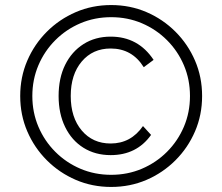

<svg xmlns="http://www.w3.org/2000/svg" viewBox="-20 -730 880 760"><path d="M420 10Q345 10 280 -18Q215 -46 165.5 -95.5Q116 -145 88 -210Q60 -275 60 -350Q60 -425 88 -490Q116 -555 165.5 -604.5Q215 -654 280 -682Q345 -710 420 -710Q495 -710 560 -682Q625 -654 674.5 -604.5Q724 -555 752 -490Q780 -425 780 -350Q780 -275 752 -210Q724 -145 674.5 -95.5Q625 -46 560 -18Q495 10 420 10ZM420 -38Q485 -38 541.5 -62Q598 -86 641 -129Q684 -172 708 -228.5Q732 -285 732 -350Q732 -415 708 -471.5Q684 -528 641 -571Q598 -614 541.5 -638Q485 -662 420 -662Q355 -662 298.5 -638Q242 -614 199 -571Q156 -528 132 -471.5Q108 -415 108 -350Q108 -285 132 -228.5Q156 -172 199 -129Q242 -86 298.5 -62Q355 -38 420 -38ZM418 -116Q357 -116 310.5 -145Q264 -174 238 -227Q212 -280 212 -350Q212 -421 238 -473.5Q264 -526 310.5 -555.5Q357 -585 418 -585Q527 -585 588 -493L549 -464Q503 -538 418 -538Q347 -538 303.5 -486.5Q260 -435 260 -350Q260 -265 303.5 -213.5Q347 -162 418 -162Q498 -162 546 -231L578 -196Q521 -116 418 -116Z"/></svg>

Font: Zen Kaku Gothic New
Style: Regular
Weight: 400
Designer: Yoshimichi Ohira
Foundry: Positype
Version: Version 1.001